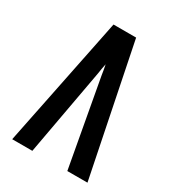

<svg xmlns="http://www.w3.org/2000/svg" viewBox="-178 -838 855 941"><g transform="rotate(30 250.0 -367.5)"><path d="M37 0 186 -735H314L463 0H349L260 -490Q258 -504 255.5 -518.5Q253 -533 250 -547Q247 -533 244.5 -518.5Q242 -504 240 -490L151 0Z"/></g></svg>

Font: Iosevka SS18
Style: Bold
Weight: 700
Monospace: yes
Designer: Belleve Invis
Foundry: Belleve Invis
Version: Version 25.1.1; ttfautohint (v1.8.4)